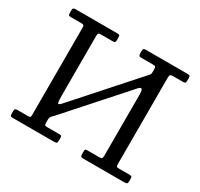

<svg xmlns="http://www.w3.org/2000/svg" viewBox="-156 -948 1196 1147"><g transform="rotate(30 442.5 -375.0)"><path d="M642.5 -669V-656C642.5 -648.7 641.8 -643.6 640.5 -640.8C639.2 -637.9 636.8 -634.7 633.5 -631L268 -221C256 -207.7 248.8 -205.1 246.2 -213.2C243.8 -221.4 242.5 -238.7 242.5 -265V-673.5C242.5 -682.5 243.7 -688.3 246 -691C248.3 -693.7 253.7 -695 262 -695H344C351.7 -695 356.7 -696.2 359 -698.5C361.3 -700.8 362.5 -706 362.5 -714V-734C362.5 -741.3 360.8 -745.8 357.5 -747.5C354.2 -749.2 349.2 -750 342.5 -750H57.5C50.2 -750 45 -748.8 42 -746.5C39 -744.2 37.5 -739 37.5 -731V-718C37.5 -709.3 38.3 -703.3 40 -700C41.7 -696.7 46.7 -695 55 -695H128C135.7 -695 140.8 -693.8 143.5 -691.2C146.2 -688.8 147.5 -683.5 147.5 -675.5V-72C147.5 -64 146.1 -59.2 143.2 -57.5C140.4 -55.8 135 -55 127 -55H58C49.3 -55 43.8 -53.8 41.2 -51.2C38.8 -48.8 37.5 -43 37.5 -34V-20C37.5 -11.3 38.8 -5.8 41.2 -3.5C43.8 -1.2 49.2 0 57.5 0H337.5C348.5 0 355.4 -1.3 358.2 -4C361.1 -6.7 362.5 -13.7 362.5 -25V-38C362.5 -45.3 361.4 -50 359.2 -52C357.1 -54 352.7 -55 346 -55H261.5C253.2 -55 247.9 -56.4 245.8 -59.2C243.6 -62.1 242.5 -67.3 242.5 -75V-95C242.5 -107 245.6 -115.9 251.8 -121.8C257.9 -127.6 263.8 -133.7 269.5 -140L613.5 -526C622.5 -536 629.6 -539.4 634.8 -536.2C639.9 -533.1 642.5 -518.7 642.5 -493V-80C642.5 -70.7 641.4 -64.2 639.2 -60.5C637.1 -56.8 631.2 -55 621.5 -55H537C530.3 -55 526.2 -53.8 524.8 -51.2C523.2 -48.8 522.5 -44 522.5 -37V-22C522.5 -12.7 523.6 -6.7 525.8 -4C527.9 -1.3 533.5 0 542.5 0H822.5C832.2 0 838.8 -1.1 842.2 -3.2C845.8 -5.4 847.5 -11.7 847.5 -22V-39C847.5 -46.3 845.9 -50.8 842.8 -52.5C839.6 -54.2 834.7 -55 828 -55H756C748.7 -55 743.8 -56.1 741.2 -58.2C738.8 -60.4 737.5 -65 737.5 -72V-672C737.5 -683 739.3 -689.6 743 -691.8C746.7 -693.9 754 -695 765 -695H828C835.7 -695 840.8 -696.1 843.5 -698.2C846.2 -700.4 847.5 -705 847.5 -712V-731C847.5 -739.7 846.2 -745 843.5 -747C840.8 -749 835.5 -750 827.5 -750H542.5C533.8 -750 528.3 -748.8 526 -746.2C523.7 -743.8 522.5 -738 522.5 -729V-714.5C522.5 -708.2 523.6 -703.3 525.8 -700C527.9 -696.7 532.5 -695 539.5 -695H621C631.7 -695 637.9 -693.3 639.8 -690C641.6 -686.7 642.5 -679.7 642.5 -669Z"/></g></svg>

Font: Besley*
Style: Regular
Weight: 400
Designer: Owen Earl
Foundry: indestructible type*
Version: Version 3.000; ttfautohint (v1.8.3)